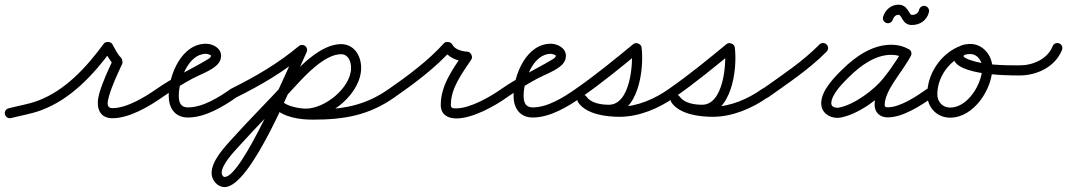

<svg xmlns="http://www.w3.org/2000/svg" viewBox="-34 -464 4441 799"><path d="M12.3 27.3C12.3 27.3 12.3 27.3 12.3 27.3C54.2 16.3 96.6 10 137.5 -5.3C261.3 -51.4 355.5 -153.6 431.9 -257.6C435.6 -262.6 425.3 -265.6 414.8 -266.1C404.4 -266.5 393.8 -264.4 397 -259.1C410.2 -237.4 423.3 -209 442 -192.3C444.1 -190.5 443.4 -197.9 441.9 -205.1C440.4 -212.3 438.1 -219.4 437 -216.9C415.1 -170.1 393.1 -123.6 378.8 -73.8C365.4 -26.8 372.7 28 434 28C504 28 586.7 -21 642 -59.8C651.5 -66.5 653.9 -79.5 647.2 -89C640.5 -98.5 627.5 -100.9 618 -94.2C618 -94.2 618 -94.2 618 -94.2C570.4 -60.9 494.3 -14 434 -14C406 -14 413.9 -43.6 419.2 -62.2C432.8 -109.9 454.2 -154.3 475 -199.1C476.2 -201.6 476 -206.9 474.9 -211.9C473.9 -217 472 -221.9 470 -223.7C454.9 -237.1 443.7 -263.1 433 -280.9C429.7 -286.2 422.9 -289.1 415.9 -289.4C408.9 -289.7 401.8 -287.4 398.1 -282.4C326.8 -185.5 238.6 -87.7 122.9 -44.6C83.3 -29.9 42.2 -24 1.7 -13.3C-9.6 -10.4 -16.3 1.1 -13.3 12.3C-10.4 23.6 1.1 30.3 12.3 27.3Z M642 -59.8C642 -59.8 642 -59.8 642 -59.8C682.2 -87.8 723.7 -113.7 766.9 -136.9C798.7 -153.9 845.1 -169.5 870.6 -195.2C880.6 -205.2 886 -217.7 886 -232C886 -264.1 851.3 -282 823 -282C721.7 -282 668 -151.9 668 -66C668 -15.5 693.1 25 748 25C819.9 25 894.5 -20 951.1 -59.8C960.6 -66.5 962.8 -79.6 956.2 -89.1C949.5 -98.6 936.4 -100.8 926.9 -94.2C926.9 -94.2 926.9 -94.2 926.9 -94.2C878.2 -59.9 810.3 -17 748 -17C717.2 -17 710 -38.9 710 -66C710 -126.8 748 -240 823 -240C827.3 -240 844 -236 844 -232C844 -224.4 834.6 -219.6 829.1 -216.3C758.7 -174 686.3 -141.9 618 -94.2C608.5 -87.6 606.1 -74.5 612.8 -65C619.4 -55.5 632.5 -53.1 642 -59.8Z M920.2 -67.7C925.3 -57.3 937.9 -53 948.3 -58.2C1051.7 -109.4 1147.7 -165.7 1236.5 -239.9C1245.4 -247.3 1246.6 -260.6 1239.1 -269.5C1231.7 -278.4 1218.4 -279.6 1209.5 -272.1C1123.3 -200.1 1030.1 -145.6 929.7 -95.8C919.3 -90.7 915 -78.1 920.2 -67.7ZM1204 -264.9C1204 -264.9 1204 -264.9 1204 -264.9C1157.4 -165 972.5 272.5 900.8 272.5C894.1 272.5 888.5 262.4 888.5 256.3C888.5 219.7 939.9 167.2 962.6 142.1C1038.5 57.8 1119.4 -21.9 1195.6 -105.9C1236.2 -150.7 1318.2 -238.4 1384.9 -238.4C1415.7 -238.4 1426.9 -208.1 1426.9 -181.7C1426.9 -98.6 1317.4 -12 1239.5 -12C1210.2 -12 1157.5 -21.9 1136.6 -45.1C1128.8 -53.7 1115.5 -54.4 1106.9 -46.6C1098.3 -38.8 1097.6 -25.5 1105.4 -16.9C1134.9 15.7 1197.6 30 1239.5 30C1340.4 30 1468.9 -75.2 1468.9 -181.7C1468.9 -231.9 1440 -280.4 1384.9 -280.4C1302.8 -280.4 1215.1 -190 1164.4 -134.1C1088.2 -50.1 1007.3 29.7 931.4 113.9C899.5 149.4 846.5 205.3 846.5 256.3C846.5 285.4 870.4 314.5 900.8 314.5C1011.6 314.5 1187.4 -129.9 1242 -247.1C1246.9 -257.6 1242.4 -270.1 1231.9 -275C1221.4 -279.9 1208.9 -275.4 1204 -264.9ZM1106 -16.3C1106 -16.3 1106 -16.3 1106 -16.3C1145.8 24.5 1212.8 33.9 1267.2 33.9C1398.2 33.9 1500.4 16.7 1609.1 -59.8C1618.6 -66.5 1620.8 -79.6 1614.2 -89.1C1607.5 -98.6 1594.4 -100.8 1584.9 -94.2C1483.4 -22.8 1389.5 -8.1 1267.2 -8.1C1225.3 -8.1 1167.1 -13.8 1136 -45.7C1127.9 -54 1114.7 -54.1 1106.3 -46C1098 -37.9 1097.9 -24.7 1106 -16.3Z M1609 -59.8C1609 -59.8 1609 -59.8 1609 -59.8C1690.3 -116.2 1778.4 -182.2 1844.6 -256C1848.7 -260.6 1838.8 -264.5 1828.4 -265.9C1818.1 -267.4 1807.4 -266.3 1810.2 -260.7C1828.1 -224.3 1870.7 -209.1 1908.9 -207C1915.9 -206.7 1913.7 -217.7 1908.9 -227.4C1904 -237.1 1896.4 -245.4 1892.5 -239.6C1849.5 -174.4 1800.2 -109 1800.2 -27.1C1800.2 12.5 1828.8 28.9 1865.1 28.9C1932.2 28.9 2024.1 -21.8 2077.2 -59.9C2086.7 -66.7 2088.8 -79.8 2082.1 -89.2C2075.3 -98.7 2062.2 -100.8 2052.8 -94.1C2052.8 -94.1 2052.8 -94.1 2052.8 -94.1C2007.3 -61.5 1922.5 -13.1 1865.1 -13.1C1852.2 -13.1 1842.2 -12.6 1842.2 -27.1C1842.2 -99.1 1889.6 -159 1927.5 -216.4C1931.4 -222.3 1930.8 -230.3 1927.5 -236.8C1924.2 -243.4 1918.2 -248.6 1911.1 -249C1889 -250.2 1858.5 -257.6 1847.8 -279.3C1845.1 -284.8 1838.6 -288.3 1831.7 -289.2C1824.7 -290.2 1817.5 -288.6 1813.4 -284C1749.4 -212.7 1663.6 -148.8 1585 -94.2C1575.5 -87.6 1573.1 -74.5 1579.8 -65C1586.4 -55.5 1599.5 -53.1 1609 -59.8Z M2077 -59.8C2077 -59.8 2077 -59.8 2077 -59.8C2117.2 -87.8 2158.7 -113.7 2201.9 -136.9C2233.7 -153.9 2280.1 -169.5 2305.6 -195.2C2315.6 -205.2 2321 -217.7 2321 -232C2321 -264.1 2286.3 -282 2258 -282C2156.7 -282 2103 -151.9 2103 -66C2103 -15.5 2128.1 25 2183 25C2254.9 25 2329.5 -20 2386.1 -59.8C2395.6 -66.5 2397.8 -79.6 2391.2 -89.1C2384.5 -98.6 2371.4 -100.8 2361.9 -94.2C2361.9 -94.2 2361.9 -94.2 2361.9 -94.2C2313.2 -59.9 2245.3 -17 2183 -17C2152.2 -17 2145 -38.9 2145 -66C2145 -126.8 2183 -240 2258 -240C2262.3 -240 2279 -236 2279 -232C2279 -224.4 2269.6 -219.6 2264.1 -216.3C2193.7 -174 2121.3 -141.9 2053 -94.2C2043.5 -87.6 2041.1 -74.5 2047.8 -65C2054.4 -55.5 2067.5 -53.1 2077 -59.8Z M2356.7 -65C2363.4 -55.5 2376.4 -53.1 2386 -59.7C2469.7 -117.8 2549.7 -183.5 2628.3 -248.3C2633.9 -252.9 2624.9 -259.9 2614.8 -263.9C2604.6 -267.9 2593.3 -269 2594.2 -261.8C2602 -199.5 2589.1 -28.1 2499.8 -28.1C2469.3 -28.1 2426.1 -34.1 2407.2 -61.1C2399.1 -72.5 2386.5 -72.2 2377.9 -66.2C2369.3 -60.1 2364.8 -48.4 2372.8 -36.9C2407.3 12.2 2489.3 22.1 2544.5 22.1C2625.6 22.1 2708.8 -13.2 2774.2 -59.9C2783.6 -66.7 2785.8 -79.8 2779.1 -89.2C2772.3 -98.6 2759.2 -100.8 2749.8 -94.1C2691.6 -52.5 2616.8 -19.9 2544.5 -19.9C2505.3 -19.9 2432.1 -25.6 2407.2 -61.1C2399.1 -72.5 2386.5 -72.2 2377.9 -66.2C2369.3 -60.1 2364.8 -48.4 2372.8 -36.9C2400.4 2.4 2454.5 13.9 2499.8 13.9C2622.9 13.9 2647.4 -175.9 2635.8 -267.1C2634.9 -274.3 2629.2 -280 2622.3 -282.7C2615.3 -285.5 2607.2 -285.3 2601.7 -280.7C2523.9 -216.7 2444.8 -151.7 2362 -94.3C2352.5 -87.6 2350.1 -74.6 2356.7 -65Z M2744.7 -65C2751.4 -55.5 2764.4 -53.1 2774 -59.7C2857.7 -117.8 2937.7 -183.5 3016.3 -248.3C3021.9 -252.9 3012.9 -259.9 3002.8 -263.9C2992.6 -267.9 2981.3 -269 2982.2 -261.8C2990 -199.5 2977.1 -28.1 2887.8 -28.1C2857.3 -28.1 2814.1 -34.1 2795.2 -61.1C2787.1 -72.5 2774.5 -72.2 2765.9 -66.2C2757.3 -60.1 2752.8 -48.4 2760.8 -36.9C2795.3 12.2 2877.3 22.1 2932.5 22.1C3013.6 22.1 3096.8 -13.2 3162.2 -59.9C3171.6 -66.7 3173.8 -79.8 3167.1 -89.2C3160.3 -98.6 3147.2 -100.8 3137.8 -94.1C3079.6 -52.5 3004.8 -19.9 2932.5 -19.9C2893.3 -19.9 2820.1 -25.6 2795.2 -61.1C2787.1 -72.5 2774.5 -72.2 2765.9 -66.2C2757.3 -60.1 2752.8 -48.4 2760.8 -36.9C2788.4 2.4 2842.5 13.9 2887.8 13.9C3010.9 13.9 3035.4 -175.9 3023.8 -267.1C3022.9 -274.3 3017.2 -280 3010.3 -282.7C3003.3 -285.5 2995.2 -285.3 2989.7 -280.7C2911.9 -216.7 2832.8 -151.7 2750 -94.3C2740.5 -87.6 2738.1 -74.6 2744.7 -65Z M3132.9 -63.5C3139.6 -54 3152.7 -51.8 3162.2 -58.5C3245.4 -117.7 3334.3 -176.4 3406 -249.3C3414.1 -257.5 3414 -270.8 3405.7 -279C3397.5 -287.1 3384.2 -287 3376 -278.7C3376 -278.7 3376 -278.7 3376 -278.7C3306.1 -207.6 3219 -150.4 3137.8 -92.8C3128.4 -86.1 3126.2 -73 3132.9 -63.5Z M3747.7 -259.6C3747.7 -259.6 3747.7 -259.6 3747.7 -259.6C3723.1 -272.4 3702.6 -277.8 3674.3 -277.8C3597.2 -277.8 3527.5 -229.8 3474.4 -178C3439 -143.6 3383.4 -87.9 3383.4 -34.1C3383.4 3.6 3415.4 26.5 3450.8 26.5C3454.4 26.5 3457.9 26.3 3461.5 25.7C3536.3 13.2 3631.2 -56.1 3676.5 -114.1C3705.8 -151.4 3732.6 -188.4 3755.4 -229.9C3762 -241.8 3755.7 -252.8 3746.2 -257.7C3736.7 -262.6 3724.1 -261.5 3718.1 -249.2C3715 -242.7 3711.5 -236.7 3707.5 -230.6C3707.5 -230.6 3707.4 -230.4 3707.3 -230.2C3707.1 -230 3707 -229.8 3707 -229.8C3703.7 -224.3 3700.1 -219 3696.5 -213.6C3696.5 -213.6 3696.5 -213.6 3696.5 -213.6C3696.5 -213.5 3696.4 -213.5 3696.4 -213.5C3680.3 -188.9 3662.8 -165.1 3647.2 -140.1C3647.2 -140.1 3647.2 -140.2 3647.3 -140.2C3647.3 -140.3 3647.3 -140.4 3647.3 -140.4C3627.5 -109.4 3605.6 -66 3605.6 -28.9C3605.6 4.3 3627.7 24.5 3660.5 24.5C3723 24.5 3798.4 -24.5 3848.2 -59.9C3857.6 -66.6 3859.8 -79.7 3853.1 -89.2C3846.4 -98.6 3833.3 -100.8 3823.8 -94.1C3782.3 -64.6 3712.7 -17.5 3660.5 -17.5C3650.6 -17.5 3647.6 -18.9 3647.6 -28.9C3647.6 -57.3 3667.5 -94 3682.7 -117.6C3682.7 -117.6 3682.7 -117.7 3682.7 -117.8C3682.8 -117.8 3682.8 -117.9 3682.8 -117.9C3698.2 -142.5 3715.6 -166.1 3731.6 -190.5C3731.6 -190.5 3731.5 -190.5 3731.5 -190.4C3731.5 -190.4 3731.5 -190.4 3731.5 -190.4C3735.4 -196.2 3739.4 -202.1 3743 -208.2C3743 -208.2 3742.9 -208 3742.7 -207.8C3742.6 -207.6 3742.5 -207.3 3742.5 -207.4C3747.5 -214.9 3751.9 -222.6 3755.9 -230.8C3761.9 -243.1 3755.8 -253.9 3746.7 -258.6C3737.5 -263.4 3725.2 -262.1 3718.6 -250.1C3696.9 -210.7 3671.3 -175.5 3643.5 -139.9C3604.7 -90.3 3518.8 -26.4 3454.5 -15.7C3453.3 -15.5 3452 -15.5 3450.8 -15.5C3438.9 -15.5 3425.4 -20.4 3425.4 -34.1C3425.4 -72.9 3478.8 -123.7 3503.6 -148C3548.4 -191.5 3608.8 -235.8 3674.3 -235.8C3696 -235.8 3709.9 -231.9 3728.3 -222.4C3738.6 -217 3751.3 -221 3756.6 -231.3C3762 -241.6 3758 -254.3 3747.7 -259.6Z M3681.2 -382.1C3681.2 -382.1 3681.2 -382.1 3681.2 -382.1C3684.7 -393.3 3692.7 -402.4 3705.2 -402.5C3705.2 -402.5 3705.1 -402.5 3705.1 -402.5C3705.1 -402.5 3705.1 -402.5 3705.1 -402.5C3719.9 -402.5 3720 -360.5 3759.8 -360C3759.8 -360 3759.7 -360 3759.6 -360C3759.5 -360 3759.4 -360 3759.4 -360C3793.9 -359.1 3824 -379.6 3831.8 -413.9C3834.4 -425.2 3827.3 -436.5 3816 -439.1C3804.7 -441.7 3793.5 -434.6 3790.9 -423.3C3787.5 -408.5 3775.1 -401.6 3760.6 -402C3760.6 -402 3760.5 -402 3760.4 -402C3760.3 -402 3760.2 -402 3760.2 -402C3748.5 -402.1 3744.7 -444.4 3705.1 -444.5C3705.1 -444.5 3705.1 -444.5 3705.1 -444.5C3705.1 -444.5 3705.1 -444.5 3705.1 -444.5C3674.1 -444.4 3650 -423.3 3641.1 -394.4C3637.7 -383.3 3643.9 -371.6 3655 -368.2C3666.1 -364.7 3677.8 -371 3681.2 -382.1Z M3951.5 -268.5C3951.5 -268.5 3951.5 -268.5 3951.5 -268.5C3876.5 -233.8 3824.7 -153.9 3824.7 -71.2C3824.7 -16.8 3865.3 25.7 3920.2 25.7C4018.3 25.7 4095.6 -93.2 4095.6 -182.5C4095.6 -232.4 4056.9 -281 4005 -281C3977.7 -281 3946.3 -274 3936.2 -244.9C3936.2 -244.9 3936.2 -245 3936.2 -245C3936.2 -245 3936.2 -245.1 3936.2 -245.1C3902.2 -149.9 4159.5 -150.1 4207 -150C4218.6 -150 4228 -159.4 4228 -171C4228 -182.6 4218.6 -192 4207 -192C4207 -192 4207 -192 4207 -192C4141.1 -192.1 4062.2 -192.7 3999.7 -215.4C3996.4 -216.6 3973.8 -225.5 3975.8 -230.9C3975.8 -230.9 3975.8 -231 3975.8 -231C3975.8 -231 3975.8 -231.1 3975.8 -231.1C3978.5 -238.7 3998.6 -239 4005 -239C4033.4 -239 4053.6 -209.2 4053.6 -182.5C4053.6 -116.8 3994.3 -16.3 3920.2 -16.3C3888.5 -16.3 3866.7 -39.9 3866.7 -71.2C3866.7 -137.6 3909 -202.5 3969.2 -230.4C3979.7 -235.3 3984.3 -247.8 3979.4 -258.3C3974.5 -268.8 3962.1 -273.4 3951.5 -268.5Z M4186 -171.3C4185.9 -159.7 4195.1 -150.1 4206.7 -150C4279.6 -149.1 4357.4 -185.3 4385.5 -256.3C4389.8 -267.1 4384.5 -279.3 4373.7 -283.5C4362.9 -287.8 4350.7 -282.5 4346.5 -271.7C4346.5 -271.7 4346.5 -271.7 4346.5 -271.7C4324.9 -217.2 4262.4 -191.3 4207.3 -192C4195.7 -192.1 4186.1 -182.9 4186 -171.3Z"/></svg>

Font: FRB American Cursive Guidelines Medium
Style: Italic
Weight: 500
Italic angle: -25°
Version: Version 2.0;Modular Font Editor K font №1